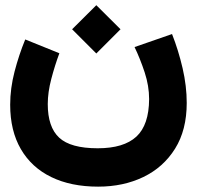

<svg xmlns="http://www.w3.org/2000/svg" viewBox="-20 -488 747 728"><path d="M253.4 -377 345.2 -468.3 437 -377 345.2 -285.2ZM490.2 -309.6 632.3 -358.9Q656.7 -296.9 672.4 -229.2Q688 -161.6 688 -97.7Q688 4.9 643.8 75.7Q599.6 146.5 523.7 183.1Q447.8 219.7 352.1 219.7Q249 219.7 174.3 183.3Q99.6 147 59.1 77.4Q18.6 7.8 18.6 -90.8Q18.6 -152.8 35.2 -216.6Q51.8 -280.3 75.7 -338.4L205.1 -286.1Q188 -240.2 174.6 -189.2Q161.1 -138.2 161.1 -93.3Q161.1 -6.3 204.3 33.9Q247.6 74.2 350.6 74.2Q449.2 74.2 497.1 30Q544.9 -14.2 545.4 -112.3Q545.4 -162.1 528.6 -213.4Q511.7 -264.6 490.2 -309.6Z"/></svg>

Font: Vazir Black WOL
Style: Black-WOL
Weight: 900
Designer: Saber Rastikerdar
Foundry: Saber Rastikerdar
Version: Version 30.0.0